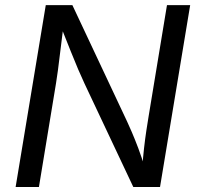

<svg xmlns="http://www.w3.org/2000/svg" viewBox="-20 -748 793 768"><path d="M42.5 0 163.1 -727.5H269.5L488.3 -262.2Q495.1 -247.6 507.1 -220Q519 -192.4 533 -155.5Q546.9 -118.7 559.6 -75.7H549.3Q551.8 -117.7 556.2 -155.5Q560.5 -193.4 565.4 -225.6Q570.3 -257.8 574.2 -281.2L647.9 -727.5H740.7L620.1 0H513.2L317.9 -414.1Q305.7 -440.4 292.7 -470.5Q279.8 -500.5 262.9 -543Q246.1 -585.4 220.7 -648.9H234.4Q227.1 -589.8 221.4 -544.4Q215.8 -499 211.7 -466.8Q207.5 -434.6 204.1 -415L135.7 0Z"/></svg>

Font: Inter Variable
Style: Italic
Weight: 400
Italic angle: -9.39999°
Designer: Rasmus Andersson
Foundry: rsms
Version: Version 4.001;git-9221beed3